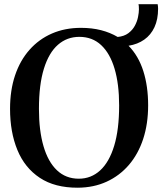

<svg xmlns="http://www.w3.org/2000/svg" viewBox="-20 -885 775 917"><path d="M352 11.5Q242 12 170 -35.8Q98 -83.5 63 -168.8Q28 -254 28 -365Q28 -454 52 -525.2Q76 -596.5 121 -647.2Q166 -698 228.2 -725Q290.5 -752 366.5 -752Q419 -752 462.8 -740.8Q506.5 -729.5 542 -708.5Q573 -711.5 593 -726.5Q613 -741.5 624 -762Q635 -782.5 639.2 -803.8Q643.5 -825 643.5 -840Q643.5 -850 643 -855.8Q642.5 -861.5 641.5 -865H733Q734 -859.5 734.5 -854Q735 -848.5 735 -843Q735 -792.5 717.8 -755.2Q700.5 -718 669 -695.8Q637.5 -673.5 594 -666.5Q641.5 -618 664.5 -545.5Q687.5 -473 687.5 -382Q687.5 -293.5 663.8 -221.2Q640 -149 595.5 -97.2Q551 -45.5 489.2 -17.2Q427.5 11 352 11.5ZM356.5 -31.5Q415 -31.5 458.2 -71Q501.5 -110.5 525.2 -188.2Q549 -266 549 -381.5Q549 -483.5 527.2 -556.8Q505.5 -630 463.2 -669.5Q421 -709 359 -709Q300 -709 256.8 -671.2Q213.5 -633.5 189.8 -557.2Q166 -481 166 -365Q166 -261.5 187.8 -186.8Q209.5 -112 252 -71.8Q294.5 -31.5 356.5 -31.5Z"/></svg>

Font: Merriweather 72pt SemiBold
Style: Regular
Weight: 600
Version: Version 2.100